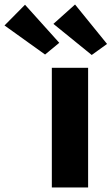

<svg xmlns="http://www.w3.org/2000/svg" viewBox="-166 -832 495 852"><path d="M64 0V-531H225V0ZM241 -588 71 -726 167 -812 309 -637ZM34 -590 -146 -719 -55 -811 97 -642Z"/></svg>

Font: Readex Pro
Style: Bold
Weight: 700
Designer: Bonnie Shaver-Troup, Thomas Jockin
Foundry: Lexend
Version: Version 1.203; ttfautohint (v1.8.3)